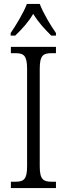

<svg xmlns="http://www.w3.org/2000/svg" viewBox="-20 -951 338 971"><path d="M34 -784V-771H57C93 -806 123 -838 148 -881C174 -838 204 -806 239 -771H263V-784C236 -822 198 -886 181 -931H116C99 -886 60 -822 34 -784ZM35 0H263V-32H242C199 -32 181 -43 181 -110V-603C181 -672 199 -682 242 -682H263V-714H35V-682H57C99 -682 117 -672 117 -603V-110C117 -42 99 -32 57 -32H35Z"/></svg>

Font: Noto Serif Hebrew Condensed Light
Style: Regular
Weight: 300
Width: 3
Designer: Monotype Design Team
Foundry: Monotype Imaging Inc.
Version: Version 2.004